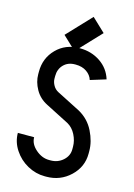

<svg xmlns="http://www.w3.org/2000/svg" viewBox="-132 -944 714 1024"><g transform="rotate(15 225.0 -431.5)"><path d="M201.7 -673.8 127.9 -743.7 253.4 -876.5 327.1 -806.6ZM220.7 -77.6H229.5Q269 -77.6 297.6 -103Q326.2 -128.4 326.2 -164.6V-179.2Q326.2 -212.4 309.6 -245.1Q293 -277.8 263.7 -293.9L135.7 -359.4Q92.3 -381.3 69.6 -421.9Q46.9 -462.4 46.9 -504.4V-519Q46.9 -593.8 97.2 -644.8Q147.5 -695.8 223.6 -695.8H227.1Q290 -695.8 339.4 -662.6Q388.7 -629.4 406.2 -572.3L320.3 -545.9Q312.5 -571.8 287.8 -588.9Q263.2 -606 227.1 -606H223.6Q184.6 -606 160.6 -581.3Q136.7 -556.6 136.7 -519V-504.4Q136.7 -486.3 147 -467.8Q157.2 -449.2 176.3 -439.5L305.7 -373.5Q360.8 -342.8 388.4 -287.1Q416 -231.4 416 -179.2V-164.6Q416 -91.3 361.3 -39.6Q306.6 12.2 229.5 12.2H220.7Q170.9 12.2 125.5 -12.7Q80.1 -37.6 51.5 -81.1Q22.9 -124.5 22.9 -174.3H112.8Q112.8 -137.2 147 -107.4Q181.2 -77.6 220.7 -77.6Z"/></g></svg>

Font: Anka/Coder Narrow
Style: Bold
Weight: 700
Width: 3
Monospace: yes
Version: Version 001.100